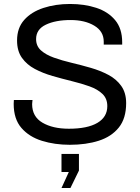

<svg xmlns="http://www.w3.org/2000/svg" viewBox="-20 -718 707 968"><path d="M332 12Q256 12 191.5 -8Q127 -28 88 -73Q49 -118 49 -194Q49 -199 49.5 -205.5Q50 -212 50 -214H144Q144 -213 143 -205.5Q142 -198 142 -193Q142 -130 194 -99.5Q246 -69 327 -69Q421 -69 471 -98.5Q521 -128 521 -183Q521 -221 496.5 -244.5Q472 -268 431.5 -282.5Q391 -297 342 -309Q293 -321 244.5 -335Q196 -349 155.5 -370.5Q115 -392 90.5 -426.5Q66 -461 66 -514Q66 -577 102 -617.5Q138 -658 199 -678Q260 -698 333 -698Q406 -698 465.5 -678.5Q525 -659 560.5 -616.5Q596 -574 596 -505V-493H503V-508Q503 -560 455.5 -588.5Q408 -617 336 -617Q260 -617 211 -593.5Q162 -570 162 -521Q162 -486 186.5 -464Q211 -442 251.5 -427.5Q292 -413 340.5 -401.5Q389 -390 437.5 -376Q486 -362 526.5 -340.5Q567 -319 591.5 -284.5Q616 -250 616 -198Q616 -121 579 -75Q542 -29 478 -8.5Q414 12 332 12ZM290 230 327 149H290V58H378V142L335 230Z"/></svg>

Font: Archivo VF Beta
Style: Regular
Weight: 400
Designer: Hector Gatti
Foundry: Omnibus-Type
Version: Version 1.002